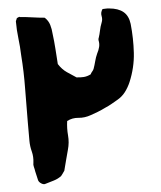

<svg xmlns="http://www.w3.org/2000/svg" viewBox="-49 -433 626 747"><g transform="rotate(-5 263.5 -60.0)"><path d="M483 -322Q489 -265 485.5 -208.5Q482 -152 459 -97Q450 -76 437 -59Q424 -42 404 -31Q392 -24 380.5 -17.5Q369 -11 357 -6Q341 2 325.5 8Q310 14 298 18Q273 27 249 24.5Q225 22 204 33Q200 61 202.5 89Q205 117 197 145Q192 164 187 182.5Q182 201 177 221Q177 225 173 229Q171 232 168.5 235.5Q166 239 162 244Q149 254 132.5 259Q116 264 99 269Q92 272 82.5 266Q73 260 71 252Q69 243 67 234.5Q65 226 63 217Q62 209 59.5 200Q57 191 59 183Q62 160 56.5 139Q51 118 51 97V25Q51 -40 52 -106.5Q53 -173 48 -238Q47 -271 43 -303.5Q39 -336 39 -370Q39 -372 40.5 -374.5Q42 -377 44 -383Q49 -385 52 -386.5Q55 -388 56 -386Q81 -384 105 -380.5Q129 -377 152 -375Q166 -362 171 -345Q176 -328 177 -311Q181 -280 183 -250Q185 -220 187 -191Q201 -169 219.5 -156.5Q238 -144 255 -133Q270 -131 283.5 -132Q297 -133 311 -140Q313 -145 317.5 -150Q322 -155 324 -160Q329 -174 333 -189.5Q337 -205 343 -218Q350 -231 353 -243.5Q356 -256 353 -269Q353 -271 353 -273.5Q353 -276 354 -277Q359 -292 362 -307Q365 -322 371 -337Q376 -349 373 -362.5Q370 -376 379 -389Q386 -389 392 -389.5Q398 -390 405 -389Q440 -386 459.5 -370Q479 -354 483 -322Z"/></g></svg>

Font: Darumadrop One
Style: Regular
Weight: 400
Version: Version 1.000